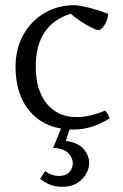

<svg xmlns="http://www.w3.org/2000/svg" viewBox="-20 -488 475 741"><path d="M263 12Q160 12 100 -53Q40 -118 40 -230Q40 -299 69.5 -352.5Q99 -406 150.5 -437Q202 -468 268 -468Q295 -466 332 -456Q369 -446 397 -435Q397 -414 384.5 -393Q372 -372 360 -372Q352 -372 333 -381.5Q314 -391 292 -405.5Q270 -420 253 -435Q118 -393 118 -231Q118 -140 160.5 -88Q203 -36 276 -36Q325 -36 385 -61Q393 -54 396.5 -47.5Q400 -41 403 -31Q335 12 263 12ZM221 233Q192 233 170.5 223.5Q149 214 135 202L154 172Q178 191 209 191Q234 191 247.5 176Q261 161 261 142Q261 121 243 102.5Q225 84 185 83L225 -15H257L234 56Q281 62 302.5 87Q324 112 324 141Q324 175 296 204Q268 233 221 233Z"/></svg>

Font: Mate
Style: Regular
Weight: 400
Designer: Eduardo Rodriguez Tunni
Foundry: Eduardo Rodriguez Tunni
Version: Version 1.003; ttfautohint (v1.8.4.7-5d5b);gftools[0.9.24]